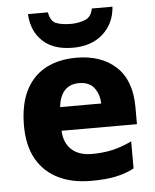

<svg xmlns="http://www.w3.org/2000/svg" viewBox="-55 -824 713 881"><g transform="rotate(-5 301.5 -384.0)"><path d="M400.9 -777.8C396.5 -752 384.3 -734.9 364.3 -727.5C344.2 -719.7 322.8 -715.8 299.8 -715.8C272 -715.8 249 -719.2 231.9 -726.1C214.8 -732.4 203.6 -750 198.7 -777.8H106.9C109.4 -725.6 127.4 -683.6 160.2 -652.8C192.9 -621.6 239.3 -606 299.8 -606C356.9 -606 403.3 -622.1 438.5 -653.8C473.1 -685.5 492.7 -726.6 496.1 -777.8ZM309.1 -559.1C149.4 -559.1 43.9 -465.3 43.9 -271C43.9 -207 56.2 -153.8 80.6 -112.3C129.4 -28.8 218.3 9.8 329.1 9.8C373.5 9.8 411.1 6.8 441.4 0.5C471.7 -5.9 500.5 -15.6 527.8 -29.8V-154.8C466.8 -125.5 412.6 -112.8 342.8 -112.8C262.2 -112.8 216.3 -158.7 213.9 -231H561V-309.1C561 -391.1 538.6 -453.1 493.2 -495.6C447.8 -538.1 386.2 -559.1 309.1 -559.1ZM312 -441.9C343.3 -441.9 366.7 -432.1 381.8 -412.6C397 -392.6 405.3 -368.7 405.8 -339.8H216.8C224.1 -410.6 259.8 -441.9 312 -441.9Z"/></g></svg>

Font: Noto Reveo Sans
Style: Regular
Weight: 800
Designer: Monotype Design Team
Foundry: Monotype Imaging Inc.
Version: Version 2.007